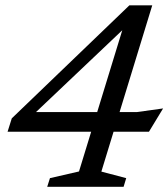

<svg xmlns="http://www.w3.org/2000/svg" viewBox="-20 -714 644 734"><path d="M458.5 -634.5 495 -643.5 87.5 -257 79.5 -285.5H503L603.5 -299.5L549.5 -210.5H9L25 -261.5L474.5 -693.5H562L367.5 -58L462.5 -33L452.5 0H160.5L171 -33L282 -58.5Z"/></svg>

Font: Newsreader 12pt
Style: Italic
Weight: 400
Italic angle: -17°
Version: Version 1.003